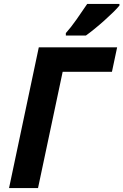

<svg xmlns="http://www.w3.org/2000/svg" viewBox="-20 -954 626 974"><path d="M25.9 0 176.8 -713.9H574.2L547.9 -589.8H297.9L172.9 0ZM314 -773.9V-786.1Q338.9 -813.5 368.9 -856.2Q398.9 -898.9 422.4 -934.1H585.9V-925.8Q575.2 -912.6 554.7 -892.3Q534.2 -872.1 509.3 -849.9Q484.4 -827.6 459.7 -807.6Q435.1 -787.6 416 -773.9Z"/></svg>

Font: Open Sans
Style: Bold Italic
Weight: 700
Italic angle: -12°
Designer: Monotype Design Team
Foundry: Monotype Imaging Inc.
Version: Version 3.003; ttfautohint (v1.8.4)